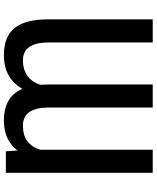

<svg xmlns="http://www.w3.org/2000/svg" viewBox="67 -835 777 951"><g transform="rotate(90 455.5 -359.5)"><path d="M721.7 -110.8V-727.5H835.9V0H729.5ZM732.4 -246.1 777.8 -247.1Q777.8 -173.3 756.6 -115.2Q735.4 -57.1 690.7 -23.7Q646 9.8 574.7 9.8Q522 9.8 482.2 -11.2Q442.4 -32.2 420.4 -80.8Q398.4 -129.4 398.4 -212.9V-727.5H512.7V-212.9Q512.7 -163.1 524.9 -135Q537.1 -106.9 557.1 -95.7Q577.1 -84.5 600.1 -84.5Q651.4 -84.5 680.2 -107.2Q709 -129.9 720.7 -167Q732.4 -204.1 732.4 -246.1ZM410.2 -246.1 456.5 -247.1Q457 -172.9 435.3 -114.7Q413.6 -56.6 368.2 -23.4Q322.8 9.8 251 9.8Q196.3 9.8 157 -11.5Q117.7 -32.7 96.7 -81.5Q75.7 -130.4 75.7 -212.9V-727.5H190.4V-212.9Q190.4 -163.1 202.4 -135Q214.4 -106.9 234.1 -95.7Q253.9 -84.5 276.4 -84.5Q317.4 -84.5 343.8 -99.4Q370.1 -114.3 384.8 -137.9Q399.4 -161.6 404.8 -190.2Q410.2 -218.8 410.2 -246.1Z"/></g></svg>

Font: Inter 20pt Medium
Style: Regular
Weight: 500
Version: Version 4.001;git-66647c0bb